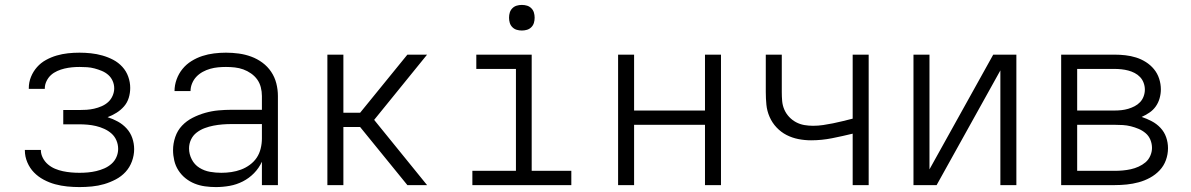

<svg xmlns="http://www.w3.org/2000/svg" viewBox="-20 -752 4840 780"><path d="M303 8Q278 8 253 5.5Q228 3 204 -3.5Q180 -10 157.5 -22Q135 -34 118 -51.5Q101 -69 91 -92.5Q81 -116 81 -141Q81 -142 81 -142Q81 -142 81 -143H146Q146 -143 146 -142.5Q146 -142 146 -142Q146 -126 154 -110.5Q162 -95 175 -84Q188 -73 203.5 -66.5Q219 -60 235.5 -56.5Q252 -53 269 -51.5Q286 -50 303 -50Q320 -50 337 -51.5Q354 -53 371 -57Q388 -61 404 -68Q420 -75 433 -86.5Q446 -98 453 -114Q460 -130 460 -147Q460 -165 453 -181.5Q446 -198 433 -209.5Q420 -221 403.5 -228.5Q387 -236 370 -240Q353 -244 335.5 -245.5Q318 -247 300 -247H237V-305H300Q316 -305 331.5 -306Q347 -307 362.5 -310.5Q378 -314 393 -320.5Q408 -327 419.5 -337.5Q431 -348 437.5 -363Q444 -378 444 -393Q444 -409 437.5 -423.5Q431 -438 419.5 -448Q408 -458 393.5 -464Q379 -470 364 -474Q349 -478 333.5 -479Q318 -480 303 -480Q287 -480 272 -478.5Q257 -477 242 -473.5Q227 -470 212.5 -463.5Q198 -457 187 -447Q176 -437 169 -422.5Q162 -408 162 -393Q162 -392 162 -391.5Q162 -391 162 -391H97Q97 -392 97 -392.5Q97 -393 97 -394Q97 -418 106 -440Q115 -462 130.5 -479.5Q146 -497 167 -508.5Q188 -520 210.5 -526.5Q233 -533 256 -535.5Q279 -538 303 -538Q326 -538 349.5 -535.5Q373 -533 396 -526.5Q419 -520 440 -509Q461 -498 477 -480.5Q493 -463 501 -440.5Q509 -418 509 -395Q509 -374 503 -354.5Q497 -335 484 -320Q471 -305 453.5 -294Q436 -283 417 -276Q439 -269 459 -258Q479 -247 494.5 -230Q510 -213 517.5 -191Q525 -169 525 -146Q525 -121 516 -96.5Q507 -72 490 -53.5Q473 -35 450 -23Q427 -11 403 -4Q379 3 353.5 5.5Q328 8 303 8Z M857 8Q835 8 813 5Q791 2 771 -6Q751 -14 734 -27.5Q717 -41 705 -59.5Q693 -78 688 -99.5Q683 -121 683 -142Q683 -169 692 -195.5Q701 -222 719.5 -241.5Q738 -261 762.5 -273.5Q787 -286 813.5 -293.5Q840 -301 867 -303.5Q894 -306 921 -306H1044V-362Q1044 -380 1039.5 -397.5Q1035 -415 1025 -429Q1015 -443 1000 -453.5Q985 -464 968.5 -470Q952 -476 934 -478Q916 -480 898 -480Q882 -480 866 -478.5Q850 -477 834 -472.5Q818 -468 803.5 -460Q789 -452 778 -440.5Q767 -429 760.5 -413.5Q754 -398 754 -382H689Q689 -382 689 -382Q689 -382 689 -382Q689 -406 697.5 -429.5Q706 -453 721.5 -472Q737 -491 758 -504Q779 -517 802 -524.5Q825 -532 849.5 -535Q874 -538 898 -538Q924 -538 950 -534.5Q976 -531 1000.5 -522Q1025 -513 1046 -497.5Q1067 -482 1081.5 -460.5Q1096 -439 1102.5 -413.5Q1109 -388 1109 -362V0H1044V-95Q1032 -69 1012 -48.5Q992 -28 966.5 -15Q941 -2 913 3Q885 8 857 8ZM879 -50Q900 -50 920 -53Q940 -56 959 -63Q978 -70 995 -82.5Q1012 -95 1023 -111.5Q1034 -128 1039 -148.5Q1044 -169 1044 -189V-248H921Q902 -248 883.5 -246.5Q865 -245 847 -241.5Q829 -238 811.5 -231.5Q794 -225 779 -213.5Q764 -202 756 -185Q748 -168 748 -149Q748 -126 759 -104.5Q770 -83 790 -70.5Q810 -58 833 -54Q856 -50 879 -50Z M1310 0V-530H1375V-294H1443L1635 -530H1715L1500 -265L1715 0H1635L1443 -236H1375V0Z M1899 0V-58H2076V-472H1915V-530H2140V-58H2301V0ZM2100 -628Q2089 -628 2079 -631Q2069 -634 2061.5 -641.5Q2054 -649 2051 -659Q2048 -669 2048 -680Q2048 -691 2051 -701Q2054 -711 2061.5 -718.5Q2069 -726 2079 -729Q2089 -732 2100 -732Q2111 -732 2121 -729Q2131 -726 2138.5 -718.5Q2146 -711 2149 -701Q2152 -691 2152 -680Q2152 -669 2149 -659Q2146 -649 2138.5 -641.5Q2131 -634 2121 -631Q2111 -628 2100 -628Z M2491 0V-530H2556V-303H2844V-530H2909V0H2844V-245H2556V0Z M3444 0V-209Q3403 -199 3360.5 -190.5Q3318 -182 3275 -182Q3249 -182 3223.5 -187Q3198 -192 3175.5 -203.5Q3153 -215 3135 -234Q3117 -253 3106.5 -277Q3096 -301 3093.5 -326.5Q3091 -352 3091 -378V-530H3156V-378Q3156 -360 3157.5 -342Q3159 -324 3166 -307.5Q3173 -291 3185.5 -277.5Q3198 -264 3214 -255.5Q3230 -247 3247.5 -244Q3265 -241 3283 -241Q3304 -241 3324 -244Q3344 -247 3364 -251Q3384 -255 3404 -260Q3424 -265 3444 -270V-530H3509V0Z M3691 0V-530H3756V-64L4015 -530H4109V0H4044V-466L3785 0Z M4291 0V-530H4508Q4530 -530 4552 -527.5Q4574 -525 4595 -518.5Q4616 -512 4635 -500Q4654 -488 4668 -471Q4682 -454 4689 -432.5Q4696 -411 4696 -389Q4696 -371 4691 -353Q4686 -335 4675.5 -320Q4665 -305 4649.5 -294.5Q4634 -284 4618 -277Q4639 -270 4659 -259.5Q4679 -249 4694.5 -232.5Q4710 -216 4717.5 -194.5Q4725 -173 4725 -150Q4725 -125 4716.5 -101.5Q4708 -78 4691 -60Q4674 -42 4652 -30Q4630 -18 4606 -11.5Q4582 -5 4557.5 -2.5Q4533 0 4508 0ZM4356 -303H4508Q4522 -303 4536 -304.5Q4550 -306 4563.5 -310Q4577 -314 4589.5 -320.5Q4602 -327 4611.5 -337Q4621 -347 4626 -360.5Q4631 -374 4631 -388Q4631 -402 4626 -415.5Q4621 -429 4611.5 -439Q4602 -449 4589.5 -455.5Q4577 -462 4563.5 -465.5Q4550 -469 4536 -470.5Q4522 -472 4508 -472H4356ZM4508 -58Q4525 -58 4541.5 -59.5Q4558 -61 4574 -64.5Q4590 -68 4605.5 -75Q4621 -82 4633.5 -92.5Q4646 -103 4653 -119Q4660 -135 4660 -151Q4660 -168 4653.5 -184Q4647 -200 4634 -211Q4621 -222 4605.5 -228.5Q4590 -235 4574 -239Q4558 -243 4541.5 -244Q4525 -245 4508 -245H4356V-58Z"/></svg>

Font: Iosevka Curly Light Extended
Style: Regular
Weight: 300
Width: 7
Monospace: yes
Designer: Belleve Invis
Foundry: Belleve Invis
Version: Version 11.1.0; ttfautohint (v1.8.3)